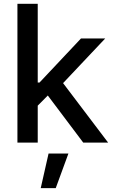

<svg xmlns="http://www.w3.org/2000/svg" viewBox="-20 -747 596 1006"><path d="M71.3 0V-727.1H177.7V-314.5H187L404.3 -545.4H531.2L310.5 -311.5L546.4 0H416L230.5 -246.6L177.7 -193.4V0ZM193.4 238.8 234.4 57.6H338.4L272 238.8Z"/></svg>

Font: Karasuma Gothic
Style: Regular
Weight: 500
Designer: Rasmus Andersson / Ryoko Nishizuka
Foundry: Genbu
Version: Version 1.00